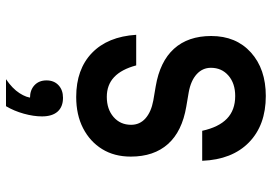

<svg xmlns="http://www.w3.org/2000/svg" viewBox="-153 -503 906 640"><g transform="rotate(90 300.0 -183.0)"><path d="M198 -184Q211 -135 237 -110.5Q263 -86 303 -86Q344 -86 370 -108.5Q396 -131 396 -167Q396 -196 374.5 -215Q353 -234 315 -241L268 -249Q185 -263 142.5 -310Q100 -357 100 -434Q100 -517 155 -566.5Q210 -616 300 -616Q397 -616 454.5 -560Q512 -504 516 -404H416Q404 -459 375.5 -486.5Q347 -514 300 -514Q258 -514 232 -491.5Q206 -469 206 -433Q206 -405 227.5 -385.5Q249 -366 288 -359L335 -351Q418 -337 460 -290Q502 -243 502 -166Q502 -111 477 -70.5Q452 -30 407.5 -7Q363 16 303 16Q211 16 156.5 -36.5Q102 -89 96 -184ZM306 170Q280 170 264 155Q248 140 248 115Q248 90 264 75Q280 60 306 60Q332 60 348 75Q364 90 364 115Q364 140 348 155Q332 170 306 170ZM244 250Q275 229 290.5 205Q306 181 306 162V60Q336 60 352 78Q368 96 368 130Q368 158 359 190.5Q350 223 334 250Z"/></g></svg>

Font: Martian Mono Condensed
Style: Regular
Weight: 400
Width: 3
Designer: Roman Shamin
Foundry: Evil Martians
Version: Version 1.000